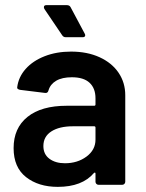

<svg xmlns="http://www.w3.org/2000/svg" viewBox="-20 -720 568 748"><path d="M468 -349V-12Q468 -7 464.5 -3.5Q461 0 456 0H364Q359 0 355.5 -3.5Q352 -7 352 -12V-44Q352 -47 350 -47.5Q348 -48 346 -46Q300 8 205 8Q130 8 81.5 -30Q33 -68 33 -143Q33 -221 87 -264.5Q141 -308 240 -308H347Q352 -308 352 -313V-337Q352 -376 329 -397.5Q306 -419 260 -419Q222 -419 199 -405.5Q176 -392 169 -368Q166 -356 155 -358L58 -370Q53 -371 49.5 -373.5Q46 -376 47 -380Q52 -420 80 -451.5Q108 -483 154 -501Q200 -519 257 -519Q320 -519 368 -497Q416 -475 442 -436.5Q468 -398 468 -349ZM352 -176V-223Q352 -228 347 -228H264Q211 -228 180 -208Q149 -188 149 -151Q149 -119 172.5 -101.5Q196 -84 233 -84Q282 -84 317 -110Q352 -136 352 -176ZM222 -583 153 -685Q151 -689 151 -692Q151 -700 161 -700H240Q251 -700 255 -692L310 -589Q312 -585 312 -583Q312 -575 302 -575H236Q227 -575 222 -583Z"/></svg>

Font: Barlow SemiBold
Style: Regular
Weight: 600
Designer: Jeremy Tribby
Foundry: Tribby Type
Version: Version 1.422